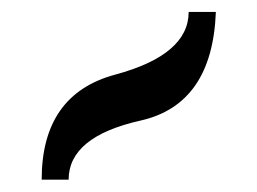

<svg xmlns="http://www.w3.org/2000/svg" viewBox="-20 -1007 425 317"><path d="M93.3 -710.4H48.8Q48.8 -851.1 170.2 -883.8Q291.5 -916.5 291.5 -987.3H336.4Q330.6 -834.5 211.9 -807.9Q93.3 -781.2 93.3 -710.4Z"/></svg>

Font: Kelvinch
Style: Bold
Weight: 700
Designer: Paul James Miller
Foundry: High-Logic / Made with FontCreator
Version: Version 3.501;March 28, 2021;FontCreator 13.0.0.2683 64-bit